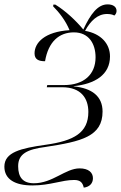

<svg xmlns="http://www.w3.org/2000/svg" viewBox="-68 -681 553 878"><path d="M315 177C341 174 357 158 357 134C357 108 337 89 296 89C231 89 173 157 87 157C37 157 15 130 15 79C15 22 57 2 140 -9C305 -34 401 -57 401 -171C401 -241 352 -278 269 -286V-287C366 -297 435 -339 435 -423C435 -480 395 -527 321 -540C346 -586 379 -617 421 -617C435 -617 446 -615 455 -610C462 -616 465 -624 465 -631C465 -650 449 -661 424 -661C379 -661 346 -617 313 -546C278 -588 232 -631 185 -660H176L175 -652C202 -625 232 -587 250 -543C137 -536 90 -486 90 -437C90 -409 109 -401 138 -401C153 -490 202 -533 270 -533C338 -533 369 -481 369 -419C369 -340 315 -292 225 -292H148L146 -282H217C301 -282 336 -233 336 -169C336 -74 270 -37 141 -19C27 -3 -48 15 -48 81C-48 139 1 167 80 167C162 167 214 142 271 142C299 142 310 154 315 177Z"/></svg>

Font: Noto Serif Display Light
Style: Italic
Weight: 300
Italic angle: -12°
Designer: Monotype Design Team
Foundry: Monotype Imaging Inc.
Version: Version 2.009